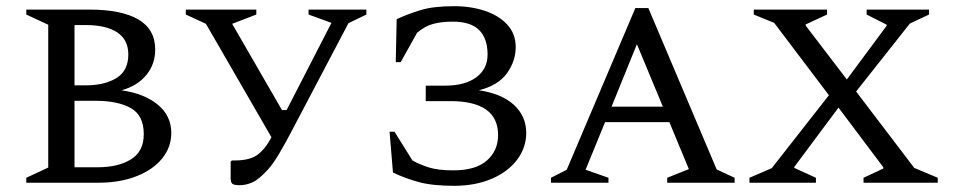

<svg xmlns="http://www.w3.org/2000/svg" viewBox="-20 -591 3088 621"><path d="M65 0V-16L136 -49V-511L65 -544V-560H269Q373 -560 427.5 -528Q482 -496 482 -431Q482 -383 453 -348Q424 -313 373 -299Q448 -288 491 -252Q534 -216 534 -161Q534 -115 504.5 -78.5Q475 -42 421.5 -21Q368 0 298 0ZM256 -510H221V-315H258Q318 -315 356.5 -338.5Q395 -362 395 -415Q395 -462 359.5 -486Q324 -510 256 -510ZM289 -265H221V-50H296Q362 -50 403.5 -75.5Q445 -101 445 -157Q445 -218 403 -241.5Q361 -265 289 -265Z M847 -43Q817 -10 796 -1Q775 8 756 8Q736 8 731 3Q726 -2 726 -16V-68L730 -72H739Q788 -72 813 -90.5Q838 -109 858 -147L646 -514L581 -544V-560H809V-544L731 -514L732 -512L892 -235H907L1051 -515L1052 -517L978 -544V-560H1165V-544L1107 -516L926 -172Q903 -128 883.5 -95Q864 -62 847 -43Z M1449 -571Q1504 -571 1549.5 -555.5Q1595 -540 1621.5 -510.5Q1648 -481 1648 -439Q1648 -394 1620 -354.5Q1592 -315 1529 -299Q1603 -288 1642.5 -251.5Q1682 -215 1682 -161Q1682 -114 1653 -75Q1624 -36 1571 -13Q1518 10 1448 10Q1378 10 1333 -2.5Q1288 -15 1251 -33L1240 -165H1256L1314 -72Q1337 -59 1367 -49.5Q1397 -40 1446 -40Q1519 -40 1555 -72Q1591 -104 1591 -154Q1591 -264 1436 -264H1357V-314H1420Q1484 -314 1520.5 -341Q1557 -368 1557 -415Q1557 -466 1530 -493.5Q1503 -521 1444 -521Q1409 -521 1382 -514Q1355 -507 1329 -485L1276 -390H1260L1263 -529Q1300 -546 1341 -558.5Q1382 -571 1449 -571Z M1762 0V-16L1813 -42L2035 -565H2077L2298 -43L2356 -16V0H2138V-16L2208 -44L2145 -196H1937L1874 -42L1948 -16V0ZM1958 -246H2124L2040 -448Z M2404 0V-16L2476 -47L2661 -283L2484 -517L2418 -544V-560H2655V-544L2586 -512V-508L2719 -334L2848 -508V-511L2783 -544V-560H2985V-544L2923 -515L2749 -295L2937 -48L3013 -16V0H2773V-16L2837 -46V-50L2692 -243L2549 -51V-48L2619 -16V0Z"/></svg>

Font: Spectral SC
Style: Regular
Weight: 400
Designer: Jean-Baptiste Levee
Foundry: Production Type
Version: Version 2.001